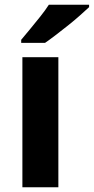

<svg xmlns="http://www.w3.org/2000/svg" viewBox="-20 -786 394 806"><path d="M225 0H74V-546H225ZM354 -756Q339 -742 316 -721.5Q293 -701 266 -679.5Q239 -658 213.5 -638.5Q188 -619 169 -606H69V-619Q85 -638 106.5 -664Q128 -690 149.5 -717Q171 -744 185 -766H354Z"/></svg>

Font: Noto Sans Lao UI
Style: Regular
Weight: 400
Designer: Monotype Design Team
Foundry: Monotype Imaging Inc.
Version: Version 2.000